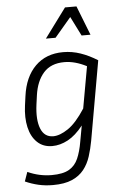

<svg xmlns="http://www.w3.org/2000/svg" viewBox="-63 -784 675 1051"><g transform="rotate(-5 275.0 -258.5)"><path d="M414 0Q406 44 393 84.5Q380 125 355.5 156Q331 187 290 205Q249 223 185 223Q143 223 106 214.5Q69 206 33 190L51 139Q115 168 183 168Q245 168 278.5 148.5Q312 129 328.5 91Q345 53 354 0L370 -88Q329 -36 286 -13Q243 10 200 10Q150 10 117.5 -21Q85 -52 73 -105Q61 -158 70 -224L77 -275Q91 -380 150 -438.5Q209 -497 303 -497Q352 -497 398.5 -481Q445 -465 491 -436ZM133 -224Q122 -141 141.5 -92Q161 -43 210 -43Q246 -43 291.5 -73.5Q337 -104 386 -180L427 -409Q363 -442 305 -442Q231 -442 191 -397Q151 -352 140 -275ZM412 -579 359 -685 269 -579H216L335 -740H398L461 -579Z"/></g></svg>

Font: Inria Sans Light
Style: Italic
Weight: 300
Italic angle: -10°
Designer: Black Foundry Team
Foundry: Black Foundry
Version: Version 1.2; ttfautohint (v1.8.3)